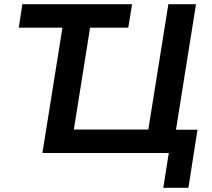

<svg xmlns="http://www.w3.org/2000/svg" viewBox="-20 -725 1007 910"><path d="M754 165 780 0H181L276 -594H69L86 -705H606L588 -594H407L330 -111H683L778 -705H909L814 -110H916L873 165Z"/></svg>

Font: Nunito Sans 10pt
Style: Bold Italic
Weight: 700
Italic angle: -9°
Designer: Vernon Adams
Foundry: Vernon Adams
Version: Version 3.101;gftools[0.9.27]